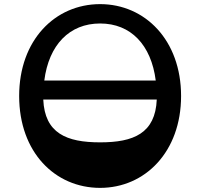

<svg xmlns="http://www.w3.org/2000/svg" viewBox="-20 -898 972 932"><path d="M466 -878C247 -878 73 -703 73 -432C73 -159 247 14 466 14C684 14 859 -161 859 -432C859 -703 684 -878 466 -878ZM466 -784C615 -784 714 -680 736 -507H195C217 -680 317 -784 466 -784ZM466 -207C303 -207 197 -251 190 -415H741C734 -251 629 -207 466 -207Z"/></svg>

Font: OpenDyslexic3
Style: Regular
Weight: 400
Designer: Abelardo Gonzalez
Version: Version 3.001;PS 003.001;hotconv 1.0.88;makeotf.lib2.5.64775